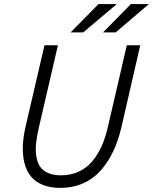

<svg xmlns="http://www.w3.org/2000/svg" viewBox="-20 -912 750 942"><path d="M326.2 -752.9 463.4 -892.1H553.2L388.2 -752.9ZM485.4 -752.9 622.1 -892.1H710.4L547.4 -752.9ZM275.9 9.8Q225.6 9.8 189 -5.4Q152.3 -20.5 130.9 -47.4Q109.4 -74.2 99.9 -112.5Q90.3 -150.9 92 -195.8Q93.8 -240.7 106 -293L198.2 -689.9H264.2L168.9 -278.8Q159.7 -237.8 156.7 -204.8Q153.8 -171.9 158.7 -142.6Q163.6 -113.3 177.2 -93.8Q190.9 -74.2 216.3 -63Q241.7 -51.8 278.8 -51.8Q327.1 -51.8 366.2 -69.8Q405.3 -87.9 432.6 -120.6Q460 -153.3 478.5 -194.6Q497.1 -235.8 508.8 -287.1L602.1 -689.9H668L576.2 -290Q560.5 -222.2 534.9 -168.5Q509.3 -114.7 472.9 -74.2Q436.5 -33.7 386.5 -12Q336.4 9.8 275.9 9.8Z"/></svg>

Font: HK Grotesk Light Italic
Style: Regular
Weight: 300
Italic angle: -13°
Designer: Alfredo Marco Pradil and Stefan Peev
Foundry: Hanken Design Co.
Version: Version 1.000;PS 001.000;hotconv 1.0.88;makeotf.lib2.5.64775